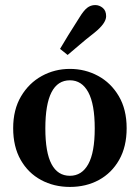

<svg xmlns="http://www.w3.org/2000/svg" viewBox="-20 -726 553 758"><path d="M256 12Q193 12 142 -15.5Q91 -43 61.5 -95Q32 -147 32 -220Q32 -293 63 -345.5Q94 -398 145 -426Q196 -454 256 -454Q316 -454 367 -426.5Q418 -399 449 -346.5Q480 -294 480 -220Q480 -147 450.5 -95Q421 -43 370.5 -15.5Q320 12 256 12ZM256 -32Q303 -32 328.5 -78Q354 -124 354 -219Q354 -315 328.5 -362Q303 -409 256 -409Q159 -409 159 -219Q159 -124 183.5 -78Q208 -32 256 -32ZM217 -533Q232 -559 249.5 -587Q267 -615 293 -656Q310 -684 324 -695Q338 -706 356 -706Q372 -706 385.5 -695Q399 -684 399 -662Q399 -634 353 -597Q317 -569 293.5 -548.5Q270 -528 247 -509Z"/></svg>

Font: Lisu Bosa ExtraBold
Style: Regular
Weight: 800
Designer: David Morse, Annie Olsen, Victor Gaultney, Frank Grießhammer (Latin)
Foundry: SIL International
Version: Version 2.000